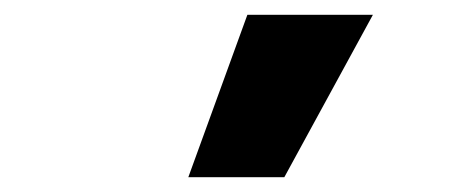

<svg xmlns="http://www.w3.org/2000/svg" viewBox="-20 -1020 640 260"><path d="M365 -780H235L315 -1000H485Z"/></svg>

Font: M PLUS Code Latin Expanded
Style: Bold
Weight: 700
Width: 7
Designer: Coji Morishita
Foundry: UNDERFOREST DESIGN
Version: Version 1.002; ttfautohint (v1.8.3)